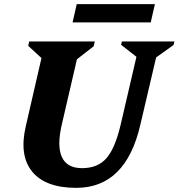

<svg xmlns="http://www.w3.org/2000/svg" viewBox="-20 -890 861 926"><path d="M105 -284 180 -610 116 -669 121 -690H437L432 -667L351 -604L278 -289Q254 -186 278.5 -132.5Q303 -79 376 -79Q451 -79 493 -126.5Q535 -174 562 -289L638 -616L564 -674L568 -690H821L817 -673L733 -613L657 -289Q587 16 348 16Q199 16 135 -62.5Q71 -141 105 -284ZM330 -782 350 -870H727L707 -782Z"/></svg>

Font: Platypi
Style: Bold Italic
Weight: 700
Italic angle: -13°
Designer: David Sargent
Foundry: Bolt Cutter Type
Version: Version 1.200; ttfautohint (v1.8.4.7-5d5b)